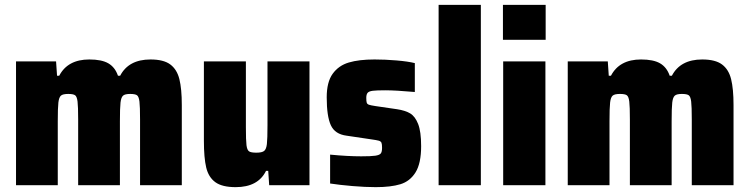

<svg xmlns="http://www.w3.org/2000/svg" viewBox="-20 -763 3088 791"><path d="M46 -510H211L215 -451H224Q259 -518 348 -518Q399 -518 426.5 -502Q454 -486 466 -451H475Q510 -518 600 -518Q654 -518 681.5 -497.5Q709 -477 719 -437Q729 -397 729 -330V0H557V-271Q557 -324 554.5 -344.5Q552 -365 544.5 -370.5Q537 -376 516 -376Q495 -376 487 -369Q479 -362 476.5 -340.5Q474 -319 474 -263V0H302V-271Q302 -324 299.5 -344.5Q297 -365 289.5 -370.5Q282 -376 261 -376Q239 -376 231 -369Q223 -362 220.5 -340.5Q218 -319 218 -263V0H46Z M820 -183V-510H993V-239Q993 -184 995.5 -164.5Q998 -145 1006 -139.5Q1014 -134 1036 -134Q1059 -134 1068 -141Q1077 -148 1079.5 -169.5Q1082 -191 1082 -247V-510H1255V0H1089L1085 -59H1076Q1043 8 951 8Q895 8 867 -12.5Q839 -33 829.5 -73Q820 -113 820 -183Z M1340 -7V-126Q1412 -119 1468 -119Q1509 -119 1526 -121.5Q1543 -124 1548.5 -130.5Q1554 -137 1554 -154Q1554 -169 1551.5 -175Q1549 -181 1540 -183.5Q1531 -186 1509 -189L1408 -204Q1360 -210 1343 -247Q1326 -284 1326 -362Q1326 -425 1350.5 -459Q1375 -493 1417 -505.5Q1459 -518 1523 -518Q1567 -518 1614 -514Q1661 -510 1689 -503V-384Q1610 -391 1567 -391Q1531 -391 1515.5 -389Q1500 -387 1494.5 -380.5Q1489 -374 1489 -360Q1489 -345 1491 -339.5Q1493 -334 1500 -331.5Q1507 -329 1527 -326L1616 -313Q1649 -308 1669.5 -296Q1690 -284 1702.5 -252.5Q1715 -221 1715 -161Q1715 -90 1692 -53Q1669 -16 1629.5 -4Q1590 8 1528 8Q1485 8 1432 3.5Q1379 -1 1340 -7Z M1787 0V-743H1961V0Z M2052 -599V-743H2228V-599ZM2053 0V-510H2227V0Z M2319 -510H2484L2488 -451H2497Q2532 -518 2621 -518Q2672 -518 2699.5 -502Q2727 -486 2739 -451H2748Q2783 -518 2873 -518Q2927 -518 2954.5 -497.5Q2982 -477 2992 -437Q3002 -397 3002 -330V0H2830V-271Q2830 -324 2827.5 -344.5Q2825 -365 2817.5 -370.5Q2810 -376 2789 -376Q2768 -376 2760 -369Q2752 -362 2749.5 -340.5Q2747 -319 2747 -263V0H2575V-271Q2575 -324 2572.5 -344.5Q2570 -365 2562.5 -370.5Q2555 -376 2534 -376Q2512 -376 2504 -369Q2496 -362 2493.5 -340.5Q2491 -319 2491 -263V0H2319Z"/></svg>

Font: Saira Semi Condensed ExtraBold
Style: Regular
Weight: 800
Width: 4
Designer: Hector Gatti with collaboration of the Omnibus-Type team
Foundry: Omnibus-Type
Version: Version 1.001; ttfautohint (v1.8)